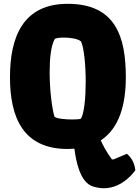

<svg xmlns="http://www.w3.org/2000/svg" viewBox="-20 -777 735 1014"><path d="M337.4 9.8C349.6 9.8 361.3 9.3 373 8.3C381.3 75.7 403.3 187 471.2 208C477.1 209.5 482.9 211.4 488.8 212.4C501.5 215.8 514.6 217.3 527.8 217.3C631.8 217.3 694.8 122.1 694.8 122.1C690.9 87.4 676.8 57.6 650.4 35.2L578.1 65.4L577.1 64.5L571.3 65.4C541 23.4 523.9 -9.3 512.2 -35.6C609.9 -99.6 644.5 -224.6 644.5 -369.1C644.5 -583 590.8 -756.8 337.4 -756.8C102.1 -756.8 32.7 -583 32.7 -369.1C32.7 -156.7 102.1 9.8 337.4 9.8ZM267.6 -161.1C253.9 -206.5 242.2 -304.7 242.2 -396C242.2 -469.2 249.5 -537.6 269.5 -571.8C277.3 -576.2 296.9 -578.6 318.8 -578.6C354 -578.1 390.6 -572.3 407.7 -558.6C423.8 -525.4 432.6 -434.1 432.6 -345.2C432.6 -261.7 424.8 -180.2 407.7 -150.4C403.8 -147.5 384.8 -146 361.8 -146C324.7 -146 277.3 -150.4 267.6 -161.1Z"/></svg>

Font: Kavoon
Style: Regular
Weight: 400
Designer: Viktoriya Grabowska
Foundry: Viktoriya Grabowska
Version: Version 1.002